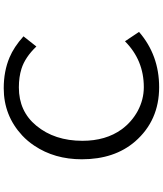

<svg xmlns="http://www.w3.org/2000/svg" viewBox="59 -900 882 1040"><g transform="rotate(-90 500.0 -380.0)"><path d="M847.2 -67.9Q721.2 41 547.9 41Q367.2 41 253.9 -88.9Q157.2 -200.7 157.2 -377.9Q157.2 -525.4 231 -635.3Q255.4 -671.9 286.1 -700.7Q394 -800.8 542 -800.8Q634.3 -800.8 708.5 -769.5Q765.6 -745.6 823.2 -693.8L768.1 -624Q710.4 -684.6 647.9 -704.6Q603 -718.8 546.4 -718.8Q417 -718.8 339.4 -624.5Q257.3 -525.4 257.3 -374.5Q257.3 -248 319.3 -162.1Q359.4 -107.4 419.4 -74.7Q481 -42 547.9 -42Q693.8 -42 796.4 -144Z"/></g></svg>

Font: BIZ UDPGothic
Style: Regular
Weight: 400
Designer: TypeBank Co., Ltd.
Foundry: Morisawa Inc.
Version: Version 1.051